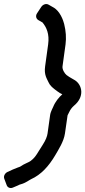

<svg xmlns="http://www.w3.org/2000/svg" viewBox="-60 -753 422 949"><path d="M93 133C144 110 181 68 212 16C230 -15 255 -53 261 -93L274 -183C277 -188 279 -194 282 -199C288 -212 296 -222 305 -230C360 -275 346 -333 311 -356C298 -364 286 -370 282 -373L269 -382C259 -390 247 -410 249 -425L264 -534C268 -566 266 -599 257 -635C253 -651 237 -700 201 -718L180 -730C168 -737 152 -731 144 -719L123 -687C115 -675 118 -661 129 -654L150 -642C170 -618 185 -585 178 -534L163 -425C157 -383 172 -364 180 -346C186 -332 198 -321 211 -311L223 -302C233 -294 238 -292 248 -287C231 -272 213 -250 203 -225L196 -210C195 -206 190 -198 188 -186L175 -93C173 -79 166 -60 151 -37L122 9C116 18 108 30 92 42C80 51 62 55 39 71C37 72 21 77 3 85L-23 97C-34 102 -44 116 -39 130L-27 162C-23 174 -9 180 4 174L30 163C34 161 34 160 42 158C66 152 86 136 93 133Z"/></svg>

Font: Reckless Catfish
Style: HeavyIt
Weight: 400
Foundry: Cannot Into Space Fonts
Version: Version 0.2894